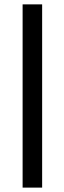

<svg xmlns="http://www.w3.org/2000/svg" viewBox="-20 -731 295 883"><path d="M173.8 131.8H84V-710.9H173.8Z"/></svg>

Font: Sadagaat-English
Style: Regular
Weight: 900
Designer: Ahmed alsheikh
Foundry: Ahmed alsheikh Design
Version: Version 2.137;January 17, 2018;FontCreator 11.0.0.2408 64-bi